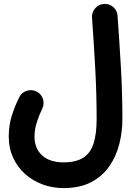

<svg xmlns="http://www.w3.org/2000/svg" viewBox="-20 -676 678 972"><path d="M24.3 15.4Q24.3 73.7 46.2 121.8Q68.1 169.8 106.6 204.4Q145.1 239 195.3 257.6Q245.4 276.2 301.5 276.2Q384.5 276.2 441.6 246.2Q498.7 216.1 533.5 165.5Q568.4 115 584 53.1Q599.6 -8.8 599.6 -72.3Q599.6 -201.4 592.5 -327.3Q585.4 -453.2 575.2 -595.8Q573.6 -622.8 553.3 -640.4Q533 -658 506 -656Q479.5 -654.4 461.9 -634.1Q444.2 -613.8 445.8 -586.8Q456.1 -444.2 462.6 -320.6Q469.2 -196.9 469.2 -72.3Q469.2 -0.6 454.4 48.1Q439.6 96.8 403.1 121.3Q366.6 145.9 301.5 145.9Q231.8 145.9 193.2 110.7Q154.7 75.4 154.7 15.4Q154.7 -20.9 166.7 -57.9Q178.7 -95 193.8 -125.5Q205.6 -149.4 197.3 -175.2Q189 -200.9 165 -212.6Q141.1 -224.4 115.2 -216.1Q89.2 -207.8 77.5 -183.8Q56 -141.2 40.2 -91.9Q24.3 -42.5 24.3 15.4Z"/></svg>

Font: Mikhak VF
Style: Regular
Weight: 100
Designer: Amin Abedi
Version: Version 3.001